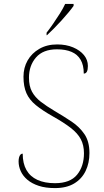

<svg xmlns="http://www.w3.org/2000/svg" viewBox="-20 -951 530 981"><path d="M261 10Q213 10 178 -1.5Q143 -13 120 -32.5Q97 -52 86 -76.5Q75 -101 75 -126Q75 -138 77.5 -147Q80 -156 84.5 -161Q89 -166 96 -166Q96 -116 115 -82.5Q134 -49 171 -32Q208 -15 261 -15Q338 -15 373.5 -58Q409 -101 409 -168Q409 -209 393 -239.5Q377 -270 341.5 -297.5Q306 -325 249 -357Q196 -387 163 -414Q130 -441 115 -475Q100 -509 100 -559Q100 -605 121 -642Q142 -679 181 -701.5Q220 -724 272 -724Q318 -724 353.5 -709Q389 -694 409 -669.5Q429 -645 429 -614Q429 -595 424 -585Q419 -575 408 -575Q408 -618 392 -645.5Q376 -673 345.5 -686Q315 -699 271 -699Q200 -699 164 -657.5Q128 -616 128 -554Q128 -511 143.5 -482.5Q159 -454 188 -431.5Q217 -409 259 -384Q305 -357 345.5 -330Q386 -303 411.5 -265.5Q437 -228 437 -169Q437 -118 417.5 -77.5Q398 -37 359 -13.5Q320 10 261 10ZM218 -784Q233 -803 251 -829Q269 -855 286 -882Q303 -909 313 -931H356V-921Q347 -908 330.5 -888Q314 -868 294 -846Q274 -824 254.5 -804.5Q235 -785 220 -771H218Z"/></svg>

Font: Noto Rashi Hebrew Thin
Style: Regular
Weight: 250
Version: Version 1.006